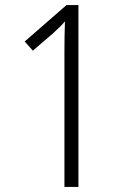

<svg xmlns="http://www.w3.org/2000/svg" viewBox="-20 -734 499 754"><path d="M288 0H233V-526Q233 -561 233.5 -590Q234 -619 235 -650Q225 -638 214.5 -628Q204 -618 188 -603L109 -535L77 -571L241 -714H288Z"/></svg>

Font: Noto Sans Gujarati UI Condensed Light
Style: Regular
Weight: 300
Width: 3
Designer: Jelle Bosma - Monotype Design Team, Universal Thirst
Foundry: Monotype Imaging Inc.
Version: Version 2.106; ttfautohint (v1.8.4.7-5d5b)